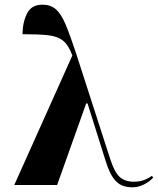

<svg xmlns="http://www.w3.org/2000/svg" viewBox="-20 -790 674 820"><path d="M41 0 289 -553Q273 -597 249.5 -616Q226 -635 185.5 -639.5Q145 -644 76 -644Q77 -697 96 -733.5Q115 -770 161 -770Q196 -770 218.5 -750.5Q241 -731 260 -686Q279 -641 304 -565L451 -110Q469 -54 491.5 -34Q514 -14 552 -14Q578 -14 597.5 -22Q617 -30 629 -39L634 -31Q616 -12 592.5 -1Q569 10 546 10Q520 10 500 1.5Q480 -7 463 -31Q446 -55 431 -103L354 -348H348L224 0Z"/></svg>

Font: Noto Serif Display SemiCondensed ExtraBold
Style: Regular
Weight: 800
Width: 4
Designer: Monotype Design Team
Foundry: Monotype Imaging Inc.
Version: Version 2.009